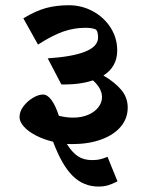

<svg xmlns="http://www.w3.org/2000/svg" viewBox="-20 -624 549 715"><path d="M248.5 -87.4 229 -87.9Q249 -55.7 270.8 -41.7Q292.5 -27.8 323.2 -27.8Q338.9 -27.8 350.6 -30.3Q362.3 -32.7 380.4 -40L417.5 51.3Q395.5 62.5 380.4 66.7Q365.2 70.8 347.7 70.8Q291 70.8 250.7 31Q210.4 -8.8 177.7 -96.2Q143.1 -104.5 114.5 -119.1Q85.9 -133.8 69.3 -152.1Q52.7 -170.4 52.7 -188.5Q52.7 -208.5 67.1 -227.8Q81.5 -247.1 102.3 -259.5Q123 -272 140.1 -272Q156.7 -272 171.9 -251.2Q187 -230.5 199.2 -192.9Q226.1 -186 252 -186Q284.7 -186 309.1 -196.8Q333.5 -207.5 346.7 -225.1Q359.9 -242.7 359.9 -262.2Q359.9 -294.4 326.2 -324.7Q275.9 -308.1 208.5 -309.6L157.7 -406.7Q344.2 -418.9 345.2 -483.4Q345.2 -504.9 338.4 -512.7Q335 -516.1 324 -518.3Q313 -520.5 298.3 -520.5Q255.4 -520.5 215.1 -506.3Q174.8 -492.2 121.6 -458L66.9 -555.7Q112.8 -583.5 151.1 -594Q189.5 -604.5 236.8 -604.5Q284.2 -604.5 325.4 -582.3Q366.7 -560.1 391.6 -521.5Q416.5 -482.9 416.5 -436Q416.5 -375.5 365.2 -342.8Q407.7 -317.9 431.6 -289.3Q455.6 -260.7 455.6 -223.6Q455.6 -183.1 429.7 -152.3Q403.8 -121.6 356.9 -104.5Q310.1 -87.4 248.5 -87.4Z"/></svg>

Font: Vesper Libre
Style: Bold
Weight: 700
Designer: Robert Keller & Kimya Gandhi
Foundry: Mota Italic
Version: Version 1.058